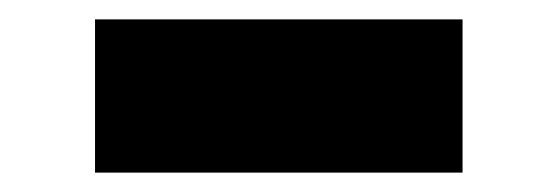

<svg xmlns="http://www.w3.org/2000/svg" viewBox="-20 -369 574 198"><path d="M457 -349V-191H78V-349Z"/></svg>

Font: Work Sans ExtraBold
Style: Regular
Weight: 800
Designer: Wei Huang
Foundry: Wei Huang
Version: Version 2.012; ttfautohint (v1.8.3)